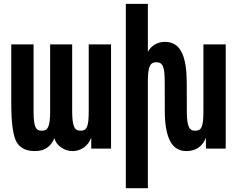

<svg xmlns="http://www.w3.org/2000/svg" viewBox="-20 -780 1244 1008"><path d="M162.6 13.2C214.4 13.2 244.6 -8.3 266.1 -54.7C270 -37.1 279.8 -21 299.8 -6.8C316.9 5.4 337.9 13.2 361.3 13.2C404.3 13.2 442.9 -13.7 459 -56.6V0H563V-546.9H445.8V-195.8C445.8 -154.3 443.4 -128.9 436.5 -113.8C429.2 -97.2 417.5 -93.8 403.3 -93.8C387.7 -93.8 376.5 -98.1 369.1 -114.7C362.3 -129.9 358.9 -155.3 358.9 -195.8V-546.9H243.2V-195.8C243.2 -155.3 240.2 -129.9 233.4 -114.7C226.1 -98.1 214.4 -93.8 198.7 -93.8C184.6 -93.8 173.3 -97.2 166 -113.8C159.2 -128.9 156.2 -154.3 156.2 -195.8V-546.9H39.1V-238.8C39.1 -127.4 49.8 -66.4 66.4 -35.6C83 -4.9 115.2 13.2 162.6 13.2Z M640.6 208H756.3V-351.1C756.3 -392.6 759.3 -418 766.6 -433.1C773.9 -448.2 784.7 -453.1 800.8 -453.1C816.9 -453.1 828.1 -447.8 835 -432.6C841.8 -417 844.7 -391.6 844.7 -351.1L845.2 -195.8C845.2 -130.9 854 -85.4 866.2 -54.7C878.4 -23.4 895 -6.8 912.6 2.4C931.2 12.2 949.2 13.2 959 13.2C1006.8 13.2 1043 -10.7 1061 -56.6V0H1165V-546.9H1047.9V-195.8C1047.9 -154.3 1045.4 -128.9 1038.6 -113.8C1031.2 -97.2 1019.5 -93.8 1005.4 -93.8C989.7 -93.8 978.5 -98.1 971.2 -114.7C964.4 -129.9 960.9 -153.3 960.9 -195.8L960.4 -351.1C960 -416 951.7 -461.9 939.5 -492.7C927.2 -523.4 910.2 -540.5 893.6 -549.3C876 -558.6 857.4 -560.1 845.7 -560.1C824.7 -560.1 807.6 -555.2 792.5 -545.9C778.8 -537.6 764.2 -523.9 756.3 -507.8V-759.8H640.6Z"/></svg>

Font: Hack
Style: Bold
Weight: 700
Monospace: yes
Designer: Christopher Simpkins
Foundry: Christopher Simpkins
Version: Version 2.010